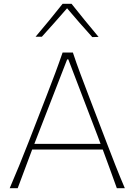

<svg xmlns="http://www.w3.org/2000/svg" viewBox="-20 -989 708 1009"><path d="M31 0Q56 -58 81.8 -121.2Q107.5 -184.5 130 -242L225 -486.5Q250.5 -552 270.5 -605.5Q290.5 -659 309 -713H363Q381 -658.5 400.8 -605.5Q420.5 -552.5 446 -486L540 -240.5Q562.5 -181.5 587 -119.2Q611.5 -57 636 0H594Q576.5 -49 557.5 -101Q538.5 -153 520 -203H149Q109.5 -99.5 73 0ZM177 -275.5Q169 -254.5 160.5 -233H508.5Q501 -253.5 494 -272L339 -677H333ZM465 -794Q431 -831.5 397.8 -869.5Q364.5 -907.5 332.5 -945.5Q300 -908 267 -870.8Q234 -833.5 200 -796H167Q204 -839.5 239.2 -882.5Q274.5 -925.5 309 -969H356Q390.5 -925.5 426 -882Q461.5 -838.5 498 -795Z"/></svg>

Font: Commissioner Flair Thin
Style: Regular
Weight: 100
Designer: Kostas Bartsokas
Foundry: Kostas Bartsokas
Version: Version 1.000; ttfautohint (v1.8.3)